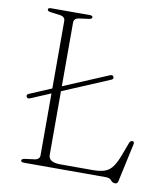

<svg xmlns="http://www.w3.org/2000/svg" viewBox="-81 -768 746 857"><g transform="rotate(10 292.0 -340.0)"><path d="M42.5 -292.5Q38.5 -302 50 -306.5L149 -348.5V-654Q149 -674 124.5 -677L82.5 -682.5Q68 -684.5 68 -692Q68 -700 80.5 -700H257.5Q270 -700 270 -692Q270 -684.5 255.5 -682.5L213.5 -677Q189 -674 189 -654V-365.5L393 -451.5Q404.5 -456 408.5 -446.5Q412.5 -437 401 -432.5L189 -343V-54.5Q189 -21 243.5 -21H393Q439.5 -21 462.8 -38.5Q486 -56 504 -103.5L528.5 -168.5Q532.5 -179 541 -179Q552.5 -179 549 -165L511.5 7.5Q508.5 20 498.5 20Q486 20 478.5 10Q471 0 453.5 0H80.5Q68 0 68 -8Q68 -15.5 82.5 -17.5L124.5 -23Q149 -26 149 -46V-326L58 -287.5Q46.5 -283 42.5 -292.5Z"/></g></svg>

Font: Fraunces 9pt S000 Thin
Style: Regular
Weight: 100
Version: Version 1.000; ttfautohint (v1.8.3)